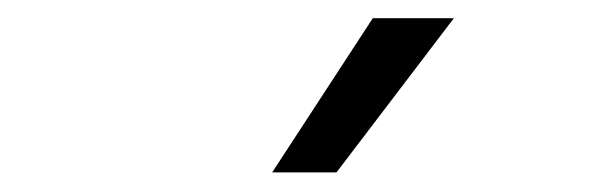

<svg xmlns="http://www.w3.org/2000/svg" viewBox="-20 -822 660 206"><path d="M272 -637 380 -802.5H467L341 -637Z"/></svg>

Font: Monaspace Neon Light
Style: Regular
Weight: 300
Designer: Riley Cran & the Lettermatic Team
Foundry: Lettermatic
Version: Version 1.200 (Monaspace Neon)